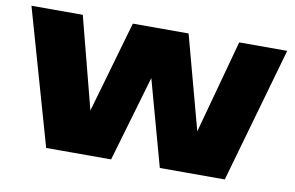

<svg xmlns="http://www.w3.org/2000/svg" viewBox="-66 -713 1276 831"><g transform="rotate(10 572.0 -297.5)"><path d="M179.5 0 10 -595H235.5L365 -96H312L455.5 -595H700.5L835 -96H787L923 -595H1134L964.5 0H679L546 -482.5H606L465 0Z"/></g></svg>

Font: Encode Sans SC SemiExpanded Black
Style: Regular
Weight: 900
Width: 6
Designer: Multiple Designers
Foundry: Impallari Type
Version: Version 3.002